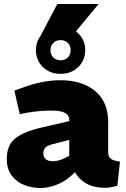

<svg xmlns="http://www.w3.org/2000/svg" viewBox="-20 -933 631 962"><path d="M183 9Q140 9 101.5 -6Q63 -21 38.5 -53.5Q14 -86 14 -137Q14 -204 54.5 -238Q95 -272 184 -293L327 -326V-328Q329 -353 308 -366Q287 -379 237 -379Q206 -379 173.5 -376Q141 -373 108 -367L79 -361L52 -479L88 -492Q136 -510 185 -520.5Q234 -531 283 -531Q391 -531 456.5 -477Q522 -423 522 -321V-170Q522 -148 534.5 -138Q547 -128 581 -123L568 -2Q553 2 537 5Q521 8 510 8Q450 8 412.5 -13.5Q375 -35 356 -70L335 -51Q301 -21 260 -6Q219 9 183 9ZM244 -125Q258 -125 275 -129.5Q292 -134 309 -143L327 -152V-232L241 -210Q215 -203 206 -191.5Q197 -180 197 -165Q197 -145 210 -135Q223 -125 244 -125ZM284 -563Q230 -563 195 -597Q160 -631 160 -682Q160 -732 195 -766Q230 -800 284 -800Q337 -800 372 -766Q407 -732 407 -682Q407 -631 372 -597Q337 -563 284 -563ZM284 -631Q306 -631 320 -645Q334 -659 334 -682Q334 -704 320 -718Q306 -732 284 -732Q261 -732 247 -718Q233 -704 233 -682Q233 -659 247 -645Q261 -631 284 -631ZM173 -734 267 -913H474L326 -734Z"/></svg>

Font: REM ExtraBold
Style: Regular
Weight: 800
Designer: Octavio Pardo
Foundry: Ashler Design
Version: Version 1.005;gftools[0.9.28]